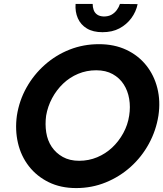

<svg xmlns="http://www.w3.org/2000/svg" viewBox="-20 -939 831 978"><path d="M215 -350Q223 -397 245.5 -439Q268 -481 301.5 -513Q335 -545 378 -563Q421 -581 470 -581Q519 -581 554 -561.5Q589 -542 610 -509.5Q631 -477 638 -435.5Q645 -394 638 -350Q631 -303 608 -261Q585 -219 551.5 -187.5Q518 -156 475 -138Q432 -120 383 -120Q335 -120 300 -139.5Q265 -159 243.5 -191Q222 -223 215.5 -264.5Q209 -306 215 -350ZM66 -350Q56 -277 71.5 -210.5Q87 -144 127 -92.5Q167 -41 228 -11Q289 19 368 19Q448 19 519 -10Q590 -39 646 -89.5Q702 -140 738.5 -207Q775 -274 787 -350Q798 -424 781.5 -490Q765 -556 724.5 -606.5Q684 -657 623 -685.5Q562 -714 484 -714Q405 -714 335 -686.5Q265 -659 208.5 -609Q152 -559 115 -493Q78 -427 66 -350ZM365 -919Q362 -879 376.5 -846Q391 -813 422.5 -794Q454 -775 502 -775Q552 -775 588.5 -794.5Q625 -814 649 -846.5Q673 -879 681 -918L591 -919Q586 -903 575 -888Q564 -873 548 -864Q532 -855 508 -855Q487 -856 474.5 -865Q462 -874 457 -888.5Q452 -903 452 -919Z"/></svg>

Font: Jost SemiBold
Style: Italic
Weight: 600
Italic angle: -5°
Version: Version 3.710